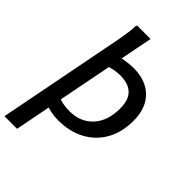

<svg xmlns="http://www.w3.org/2000/svg" viewBox="-290 -867 1206 1206"><g transform="rotate(45 312.5 -264.0)"><path d="M-4 232 156 -589Q160 -610 165.5 -641Q171 -672 175 -702Q179 -732 178 -751L183 -760H302L108 232ZM253 12Q219 12 187.5 5.5Q156 -1 139 -9H107L124 -102H157Q174 -90 201 -84.5Q228 -79 263 -79Q359 -79 417.5 -142Q476 -205 476 -317Q476 -393 438.5 -428.5Q401 -464 331 -464Q301 -464 274 -458.5Q247 -453 224 -444H206L235 -538Q257 -545 277.5 -548.5Q298 -552 318 -554Q338 -556 359 -556Q427 -556 479.5 -529Q532 -502 561 -449.5Q590 -397 590 -320Q590 -218 547.5 -143.5Q505 -69 429 -28.5Q353 12 253 12Z"/></g></svg>

Font: Kufam Medium
Style: Italic
Weight: 500
Italic angle: -11°
Designer: Artur Schmal
Foundry: Original Type
Version: Version 1.301; ttfautohint (v1.8.3)